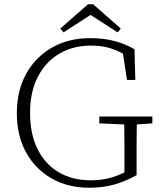

<svg xmlns="http://www.w3.org/2000/svg" viewBox="-20 -867 754 901"><path d="M400 14Q298 14 221.5 -30Q145 -74 102 -152.5Q59 -231 59 -336Q59 -442 103 -521Q147 -600 224.5 -644Q302 -688 402 -688Q469 -688 519.5 -674Q570 -660 611 -636L615 -492H576L557 -615Q524 -634 487.5 -643.5Q451 -653 406 -653Q322 -653 257.5 -614.5Q193 -576 157 -505.5Q121 -435 121 -337Q121 -239 156 -168Q191 -97 255 -59Q319 -21 405 -21Q452 -21 490 -30.5Q528 -40 564 -58V-94Q564 -141 564 -188Q564 -235 563 -283L446 -288V-320H695V-288L622 -283Q621 -239 621 -192.5Q621 -146 621 -94V-45Q571 -17 518 -1.5Q465 14 400 14ZM417 -847 547 -733 532 -715 405 -797 278 -715 263 -733 393 -847Z"/></svg>

Font: Source Serif 4 SmText Light
Style: Regular
Weight: 300
Designer: Frank Grießhammer
Foundry: Adobe
Version: Version 4.005;hotconv 1.1.0;makeotfexe 2.6.0